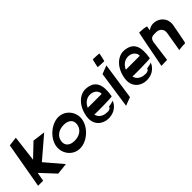

<svg xmlns="http://www.w3.org/2000/svg" viewBox="136 -1888 2919 2919"><g transform="rotate(-45 1595.5 -428.5)"><path d="M8 -86H117L142 -229L355 0L540 -20L302 -299L647 -594L444 -621L234 -420L285 -842L138 -824Z M629 -322C603 -174 711 -35 861 -35C1012 -34 1168 -174 1194 -322C1221 -468 1112 -608 962 -608C814 -607 655 -469 629 -322ZM737 -322C753 -413 835 -466 937 -466C1040 -466 1102 -413 1086 -322C1071 -229 989 -176 886 -176C784 -175 721 -229 737 -322Z M1276 -319C1243 -132 1379 -50 1488 -50C1663 -50 1719 -176 1724 -203C1721 -188 1604 -173 1619 -173C1624 -149 1579 -125 1530 -134C1460 -134 1387 -178 1379 -250C1365 -239 1759 -247 1761 -256C1799 -473 1756 -608 1555 -617C1433 -617 1310 -510 1276 -319ZM1380 -390C1412 -464 1473 -509 1546 -509C1638 -508 1687 -439 1679 -390Z M1901 -594 1814 0 1949 -52 2036 -646ZM1923 -722C1922 -717 2053 -713 2058 -713C2062 -713 2089 -843 2090 -848C2091 -853 1960 -857 1956 -857C1951 -857 1924 -727 1923 -722Z M2095 -319C2062 -132 2198 -50 2307 -50C2482 -50 2538 -176 2543 -203C2540 -188 2423 -173 2438 -173C2443 -149 2398 -125 2349 -134C2279 -134 2206 -178 2198 -250C2184 -239 2578 -247 2580 -256C2618 -473 2575 -608 2374 -617C2252 -617 2129 -510 2095 -319ZM2199 -390C2231 -464 2292 -509 2365 -509C2457 -508 2506 -439 2498 -390Z M2622 -49 2748 -52 2793 -388C2808 -471 2854 -468 2925 -468C2997 -468 3052 -419 3037 -336L2984 -24C2986 -34 3114 -38 3122 -38C3129 -38 3187 -360 3187 -360C3211 -492 3113 -595 2986 -594C2945 -594 2920 -580 2880 -557L2892 -623C2895 -640 2761 -647 2742 -647C2735 -647 2626 -51 2622 -49Z"/></g></svg>

Font: Ember
Style: Ita
Weight: 400
Designer: Stig
Foundry: Cannot Into Space Fonts
Version: Version 0.127